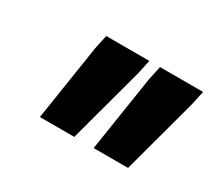

<svg xmlns="http://www.w3.org/2000/svg" viewBox="-66 -803 554 498"><g transform="rotate(30 211.0 -554.0)"><path d="M249 -420 284 -646 293 -688H422L413 -646L352 -420ZM88 -420 123 -646 132 -688H261L252 -646L191 -420Z"/></g></svg>

Font: Saira ExtraCondensed Black
Style: Italic
Weight: 900
Width: 2
Italic angle: -12°
Designer: Hector Gatti with collaboration of the Omnibus-Type team
Foundry: Omnibus-Type
Version: Version 1.101